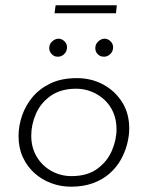

<svg xmlns="http://www.w3.org/2000/svg" viewBox="-20 -697 559 725"><path d="M248 8Q209 8 173 -5.5Q137 -19 109.5 -44Q82 -69 66 -104Q50 -139 50 -183Q50 -221 63 -259.5Q76 -298 102.5 -330Q129 -362 170.5 -382Q212 -402 270 -402Q325 -402 369.5 -378Q414 -354 441 -311.5Q468 -269 468 -212Q468 -184 460 -153Q452 -122 436 -93.5Q420 -65 394 -42Q368 -19 331.5 -5.5Q295 8 248 8ZM250 -32Q309 -32 346.5 -59Q384 -86 402 -127Q420 -168 420 -209Q420 -244 408 -272Q396 -300 374.5 -320Q353 -340 325.5 -351Q298 -362 268 -362Q210 -362 172 -335.5Q134 -309 116 -268Q98 -227 98 -185Q98 -140 118.5 -105.5Q139 -71 174 -51.5Q209 -32 250 -32ZM166 -518Q167 -532 178 -541.5Q189 -551 202 -551Q215 -550 224.5 -540Q234 -530 233 -516Q232 -501 221 -491.5Q210 -482 197 -483Q184 -483 174.5 -493.5Q165 -504 166 -518ZM340 -518Q341 -532 352 -541.5Q363 -551 376 -551Q389 -550 398.5 -540Q408 -530 407 -516Q406 -501 395 -491.5Q384 -482 371 -483Q358 -483 348.5 -493Q339 -503 340 -518ZM190 -677H421L418 -647H186Z"/></svg>

Font: Josefin Sans Thin Light
Style: Italic
Weight: 300
Italic angle: -7°
Version: Version 2.000